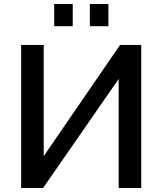

<svg xmlns="http://www.w3.org/2000/svg" viewBox="-20 -933 806 953"><path d="M249 -803H341V-913H249ZM426 -803H518V-913H426ZM85 0H194L569 -541V0H681V-710H576L197 -158V-710H85Z"/></svg>

Font: FIGSv2-sans-serif SemiBold
Style: Regular
Weight: 600
Designer: Matt McInerney, Pablo Impallari, Rodrigo Fuenzalida,Mirko Velimirovic
Foundry: Matt McInerney, Pablo Impallari, Rodrigo Fuenzalida
Version: Version 4.021;hotconv 1.0.109;makeotfexe 2.5.65596